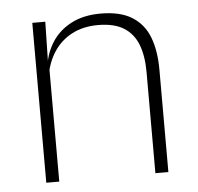

<svg xmlns="http://www.w3.org/2000/svg" viewBox="-42 -539 601 582"><g transform="rotate(-5 258.0 -248.0)"><path d="M408 0V-308Q408 -356 395 -390.5Q382 -425 352.5 -443.8Q323 -462.5 273.5 -462.5Q228 -462.5 194 -444.5Q160 -426.5 139.5 -395.2Q119 -364 112 -324L101 -356H111Q116.5 -394 137.5 -426Q158.5 -458 195.5 -477.2Q232.5 -496.5 284.5 -496.5Q344 -496.5 379.8 -474.2Q415.5 -452 431.5 -410.8Q447.5 -369.5 447.5 -311.5V0ZM76 0V-486.5H115.5L113 -362.5L115.5 -361V0Z"/></g></svg>

Font: Anek Tamil ExtraLight
Style: Regular
Weight: 250
Version: Version 1.003